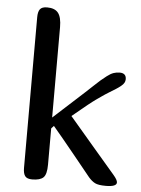

<svg xmlns="http://www.w3.org/2000/svg" viewBox="-54 -803 621 845"><g transform="rotate(5 256.5 -380.0)"><path d="M184 -279 320 -403Q330 -412 350.5 -431.5Q371 -451 381.5 -460Q392 -469 407.5 -481Q423 -493 436 -497.5Q449 -502 463 -502Q492 -502 492 -475Q492 -467 488 -459.5Q484 -452 474 -444Q464 -436 454.5 -430Q445 -424 425.5 -412Q406 -400 392 -390Q374 -378 355.5 -364Q337 -350 310 -327.5Q283 -305 268 -293Q307 -247 382 -159.5Q457 -72 475 -51Q493 -30 493 -19Q493 0 445 0Q412 0 397.5 -7.5Q383 -15 369 -31Q357 -46 293.5 -124Q230 -202 195 -243L184 -231V-71Q184 -28 169.5 -14Q155 0 120 0Q97 0 88.5 -11.5Q80 -23 80 -47V-713Q80 -737 88.5 -748.5Q97 -760 120 -760Q154 -760 169 -741Q184 -722 184 -678Z"/></g></svg>

Font: Marmelad
Style: Regular
Weight: 400
Designer: Manvel Shmavonyan
Foundry: Cyreal
Version: Version 1.001;PS 001.001;hotconv 1.0.88;makeotf.lib2.5.64775